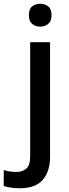

<svg xmlns="http://www.w3.org/2000/svg" viewBox="-78 -764 370 1024"><path d="M76 -683Q76 -716 93.5 -730Q111 -744 137 -744Q161 -744 179 -730Q197 -716 197 -683Q197 -651 179 -636.5Q161 -622 137 -622Q111 -622 93.5 -636.5Q76 -651 76 -683ZM26 240Q0 240 -21.5 236.5Q-43 233 -58 228V143Q-42 148 -26 150.5Q-10 153 10 153Q41 153 62 135.5Q83 118 83 69V-539H189V74Q189 149 150.5 194.5Q112 240 26 240Z"/></svg>

Font: Noto Sans Arabic Med
Style: Regular
Weight: 500
Designer: Monotype Design Team, Nadine Chahine, Nizar Qandah and Khaled Hosny
Foundry: Monotype Imaging Inc.
Version: Version 2.012; ttfautohint (v1.8.4.7-5d5b)